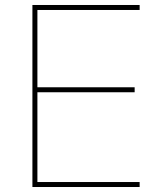

<svg xmlns="http://www.w3.org/2000/svg" viewBox="-20 -750 663 770"><path d="M110 -730H540V-710H130V-400H520V-380H130V-20H540V0H110Z"/></svg>

Font: Enso Thin
Style: Regular
Weight: 100
Designer: Coji Morishita
Foundry: UNDERFOREST DESIGN
Version: Version 1.000